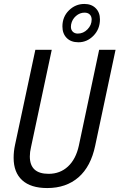

<svg xmlns="http://www.w3.org/2000/svg" viewBox="-20 -942 605 972"><path d="M49 -143Q49 -176 56 -208L159 -690H242L137 -197Q131 -172 131 -150Q131 -62 226 -62Q284 -62 324 -99Q364 -136 379 -204L482 -690H565L462 -205Q440 -99 377.5 -44.5Q315 10 219 10Q136 10 92.5 -29.5Q49 -69 49 -143ZM296 -808Q296 -857 329 -889.5Q362 -922 407 -922Q443 -922 464.5 -900.5Q486 -879 486 -844Q486 -795 453.5 -761.5Q421 -728 377 -728Q339 -728 317.5 -750Q296 -772 296 -808ZM444 -843Q444 -859 434.5 -868.5Q425 -878 408 -878Q384 -878 364.5 -861Q345 -844 340 -818Q339 -814 339 -806Q339 -791 348.5 -781.5Q358 -772 374 -772Q402 -772 423 -793.5Q444 -815 444 -843Z"/></svg>

Font: Decalotype
Style: Italic
Weight: 400
Italic angle: -12°
Designer: Alfredo Marco Pradil
Foundry: Alfredo Marco Pradil
Version: Version 1.0